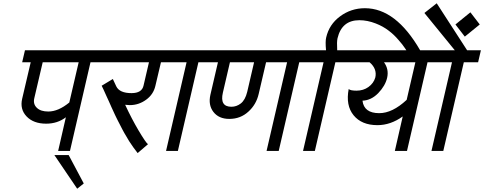

<svg xmlns="http://www.w3.org/2000/svg" viewBox="-20 -919 2948 1169"><path d="M274 -240Q335 -240 402 -295L459 -540H240L189 -322Q180 -285 205 -262Q228 -240 274 -240ZM261 -166Q184 -166 142 -210Q100 -254 115 -318L167 -540H115L132 -613H631L614 -540H531L406 0H334L381 -205Q330 -166 261 -166Z M490 198 450 230 311 25H398Z M926 -396Q914 -344 870 -312Q825 -279 770 -279Q768 -279 742 -281Q782 -195 824 -124Q868 -50 881 -41L818 13Q803 -6 791 -23Q781 -37 766 -60Q758 -73 746 -94Q745 -95 737 -109Q729 -123 724 -133Q715 -150 704 -172Q703 -174 699 -181.5Q695 -189 690.5 -198.5Q686 -208 681 -218Q663 -256 658 -268Q656 -272 652.5 -280.5Q649 -289 642 -304Q635 -319 630 -330Q607 -382 599 -397L667 -438L688 -393Q708 -352 781 -352Q844 -352 854 -398L887 -540H594L611 -613H1066L1049 -540H960Z M1275 -540H1188L1063 0H991L1116 -540H1029L1046 -613H1292Z M1389 -269Q1420 -269 1446 -289Q1473 -310 1485 -359L1527 -540H1380L1337 -355Q1317 -269 1389 -269ZM1883 -540H1802L1677 0H1603L1728 -540H1600L1555 -347Q1540 -282 1492 -239Q1444 -195 1376 -195Q1312 -195 1279 -238Q1247 -280 1261 -342L1307 -540H1255L1272 -613H1900Z M2538 -613H2454Q2453 -615 2448.5 -621.5Q2444 -628 2441 -632Q2434 -644 2406 -676Q2379 -708 2347 -732Q2312 -759 2268 -776Q2217 -796 2168 -796Q2061 -796 2035 -686Q2030 -665 2033 -613H2126L2109 -540H2022L1897 0H1825L1950 -540H1863L1880 -613H1965Q1960 -668 1966 -691Q1984 -770 2050 -819Q2117 -869 2202 -869Q2390 -869 2538 -613Z M2289 -230Q2369 -230 2456 -311L2509 -540H2318Q2349 -497 2337 -445Q2326 -397 2283 -352Q2240 -308 2187 -306Q2196 -230 2289 -230ZM2265 -447Q2277 -500 2230 -540H2089L2106 -613H2682L2665 -540H2583L2458 0H2384L2432 -210Q2358 -157 2278 -157Q2182 -157 2133 -217Q2084 -277 2103 -377Q2113 -367 2151 -367Q2192 -367 2223 -389Q2255 -412 2265 -447Z M2891 -540H2804L2679 0H2607L2732 -540H2645L2662 -613H2749L2564 -840L2639 -899L2824 -613H2908Z M2844 -844 2901 -770 2810 -696 2753 -770Z"/></svg>

Font: Miedinger
Style: Italic
Weight: 400
Italic angle: -13°
Version: Version 001.000